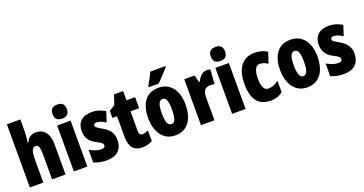

<svg xmlns="http://www.w3.org/2000/svg" viewBox="-38 -1470 4121 2173"><g transform="rotate(-20 2022.5 -383.0)"><path d="M212 -621V-760H50V0H212V-253C212 -367 222 -419 275 -419C304 -419 318 -382 318 -308V0H480V-360C480 -489 424 -563 328 -563C269 -563 230 -537 208 -485H199C208 -529 212 -575 212 -621Z M661 -776C601 -776 575 -748 575 -691C575 -635 604 -607 661 -607C718 -607 747 -635 747 -691C747 -747 721 -776 661 -776ZM742 -553H580V0H742Z M1166 -170C1166 -255 1120 -304 1053 -342C982 -384 975 -390 975 -408C975 -426 986 -434 1009 -434C1047 -434 1085 -415 1118 -393L1158 -516C1105 -547 1056 -563 999 -563C884 -563 819 -503 819 -400C819 -322 854 -265 922 -231C999 -193 1005 -179 1005 -161C1005 -138 990 -129 960 -129C910 -129 860 -150 820 -174V-21C871 2 923 10 977 10C1096 10 1166 -51 1166 -170Z M1455 -130C1428 -130 1415 -148 1415 -184V-420H1519V-553H1415V-664H1305L1267 -548L1197 -506V-420H1253V-182C1253 -52 1297 10 1406 10C1451 10 1490 -1 1526 -21V-149C1499 -137 1475 -130 1455 -130Z M1962 -756V-766H1780C1759 -722 1734 -673 1702 -620V-606H1821C1871 -653 1934 -722 1962 -756ZM2027 -278C2027 -460 1937 -563 1803 -563C1641 -563 1576 -437 1576 -278C1576 -132 1644 10 1801 10C1971 10 2027 -136 2027 -278ZM1740 -276C1740 -380 1759 -428 1802 -428C1847 -428 1863 -379 1863 -278C1863 -176 1847 -125 1802 -125C1759 -125 1740 -177 1740 -276Z M2382 -563C2327 -563 2285 -510 2266 -465H2258L2235 -553H2111V0H2273V-278C2273 -350 2300 -389 2364 -389C2385 -389 2401 -387 2414 -383L2427 -557C2407 -562 2395 -563 2382 -563Z M2567 -776C2507 -776 2481 -748 2481 -691C2481 -635 2510 -607 2567 -607C2624 -607 2653 -635 2653 -691C2653 -747 2627 -776 2567 -776ZM2648 -553H2486V0H2648Z M2954 10C3009 10 3056 -6 3096 -39V-177C3056 -145 3014 -128 2972 -128C2922 -128 2896 -177 2896 -274C2896 -371 2924 -425 2968 -425C3002 -425 3034 -414 3067 -392L3110 -521C3066 -549 3018 -563 2957 -563C2799 -563 2732 -435 2732 -274C2732 -78 2805 10 2954 10Z M3616 -278C3616 -460 3526 -563 3392 -563C3230 -563 3165 -437 3165 -278C3165 -132 3233 10 3390 10C3560 10 3616 -136 3616 -278ZM3329 -276C3329 -380 3348 -428 3391 -428C3436 -428 3452 -379 3452 -278C3452 -176 3436 -125 3391 -125C3348 -125 3329 -177 3329 -276Z M4021 -170C4021 -255 3975 -304 3908 -342C3837 -384 3830 -390 3830 -408C3830 -426 3841 -434 3864 -434C3902 -434 3940 -415 3973 -393L4013 -516C3960 -547 3911 -563 3854 -563C3739 -563 3674 -503 3674 -400C3674 -322 3709 -265 3777 -231C3854 -193 3860 -179 3860 -161C3860 -138 3845 -129 3815 -129C3765 -129 3715 -150 3675 -174V-21C3726 2 3778 10 3832 10C3951 10 4021 -51 4021 -170Z"/></g></svg>

Font: Noto Sans Thai ExtCond Blk
Style: Regular
Weight: 900
Width: 2
Designer: Monotype Design Team
Foundry: Monotype Imaging Inc.
Version: Version 2.002